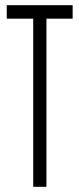

<svg xmlns="http://www.w3.org/2000/svg" viewBox="-20 -720 306 740"><path d="M260 -648H159V0H108V-648H6V-700H260Z"/></svg>

Font: Georama ExtraCondensed Light
Style: Regular
Weight: 300
Width: 2
Designer: Jean-Baptiste Levee
Foundry: Production Type
Version: Version 1.000